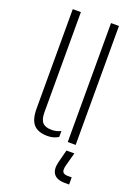

<svg xmlns="http://www.w3.org/2000/svg" viewBox="-150 -661 647 910"><g transform="rotate(20 174.0 -206.5)"><path d="M53 -98V-600H94V-95Q94 -59 108 -43.5Q122 -28 154 -28Q180 -28 200 -39V-9Q177 6 146 6Q97.5 6 75.2 -18.8Q53 -43.5 53 -98ZM246 0V-600H286V0ZM321 187H300Q259.5 187 243.5 166Q227.5 145 237 106L254 40H294L276 106Q269.5 130 275.2 140.5Q281 151 301 151H321Z"/></g></svg>

Font: Big Shoulders Stencil Text Thin Thin
Style: Regular
Weight: 250
Version: Version 2.001